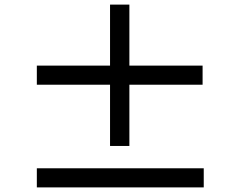

<svg xmlns="http://www.w3.org/2000/svg" viewBox="-20 -828 1040 834"><path d="M860 -460H542V-194H458V-460H140V-543H458V-808H542V-543H860ZM865 -97V-14H140V-97Z"/></svg>

Font: Noto Sans S Chinese Medium
Style: Regular
Weight: 500
Designer: Ryoko NISHIZUKA  (kana & ideographs); Paul D. Hunt (Latin, Greek & Cyrillic); Wenlong ZHANG  (bopomofo); Sandoll Communi
Foundry: Adobe Systems Incorporated
Version: Version 1.000;PS 1;hotconv 1.0.78;makeotf.lib2.5.61930